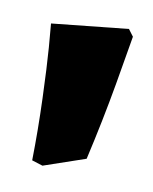

<svg xmlns="http://www.w3.org/2000/svg" viewBox="-44 -564 264 331"><g transform="rotate(10 88.0 -399.0)"><path d="M32 -276Q33 -329 31 -384.5Q29 -440 26.5 -472.5Q24 -505 23 -514L157 -528L166 -516Q163 -497 151.5 -431Q140 -365 124 -295L51 -270Z"/></g></svg>

Font: Alegreya SC Black
Style: Regular
Weight: 900
Designer: Juan Pablo del Peral
Foundry: Huerta Tipografica
Version: Version 2.007; ttfautohint (v1.6)